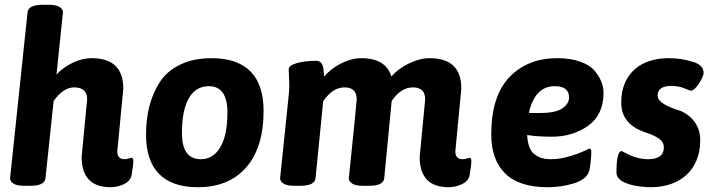

<svg xmlns="http://www.w3.org/2000/svg" viewBox="-20 -774 3000 802"><path d="M344 -359Q344 -409 290 -409Q244 -409 204 -352L170 -30Q167 2 107 2H79Q51 2 36.5 -7Q22 -16 22 -29L95 -722Q98 -754 158 -754H186Q214 -754 228.5 -745Q243 -736 243 -723L216 -463Q243 -492 283 -511.5Q323 -531 363 -531Q495 -531 495 -404L470 -142Q470 -109 500 -109Q508 -109 518 -112Q528 -115 529 -115Q537 -115 537 -100.5Q537 -86 530 -44Q526 -19 499 -5.5Q472 8 442 8Q321 8 321 -119Z M590 -211Q590 -343 648 -432Q678 -478 733.5 -504.5Q789 -531 864 -531Q972 -531 1026.5 -475.5Q1081 -420 1081 -311Q1081 -158 1008.5 -75Q936 8 807 8Q699 8 644.5 -47.5Q590 -103 590 -211ZM819 -109Q871 -109 900.5 -159.5Q930 -210 930 -304Q930 -414 852 -414Q798 -414 769 -364Q740 -314 740 -218Q740 -109 819 -109Z M1186 -484Q1185 -500 1218.5 -510Q1252 -520 1302 -520Q1325 -520 1331 -488L1334 -454Q1347 -470 1365 -484Q1383 -498 1403.5 -508.5Q1424 -519 1446 -525Q1468 -531 1489 -531Q1592 -531 1615 -454Q1627 -469 1645.5 -483Q1664 -497 1685 -507.5Q1706 -518 1729 -524.5Q1752 -531 1775 -531Q1907 -531 1907 -404L1882 -142Q1882 -109 1912 -109Q1920 -109 1930 -112Q1940 -115 1941 -115Q1949 -115 1949 -100.5Q1949 -86 1942 -44Q1938 -19 1911 -5.5Q1884 8 1854 8Q1733 8 1733 -119L1756 -359Q1756 -409 1705 -409Q1655 -409 1616 -352L1585 -30Q1582 2 1522 2H1494Q1466 2 1451.5 -7Q1437 -16 1437 -29Q1470 -348 1470 -359Q1470 -409 1419 -409Q1369 -409 1330 -351L1298 -30Q1295 2 1235 2H1207Q1179 2 1164.5 -7Q1150 -16 1150 -29L1184 -357Q1186 -377 1187.5 -394.5Q1189 -412 1188 -428Z M2442 -153Q2450 -153 2450 -139Q2450 -124 2447 -96Q2445 -82 2444 -74Q2443 -66 2442 -62Q2432 -25 2377 -8Q2325 8 2268 8Q2148 8 2090 -49.5Q2032 -107 2032 -212Q2032 -374 2109 -453Q2185 -531 2307 -531Q2364 -531 2405 -516Q2446 -501 2465 -477Q2501 -433 2501 -386Q2501 -295 2436 -248Q2371 -203 2286 -203Q2258 -203 2232.5 -204.5Q2207 -206 2182 -210Q2185 -152 2211.5 -130.5Q2238 -109 2280 -109Q2311 -109 2339.5 -116Q2368 -123 2390 -131Q2412 -139 2426 -146Q2440 -153 2442 -153ZM2297 -414Q2214 -414 2189 -302H2237Q2301 -302 2329 -321.5Q2357 -341 2357 -367Q2357 -414 2297 -414Z M2784 -415Q2727 -415 2727 -375Q2727 -364 2734.5 -355Q2742 -346 2755 -338.5Q2768 -331 2783.5 -324.5Q2799 -318 2816 -313Q2832 -308 2848 -297Q2864 -286 2877 -270.5Q2890 -255 2897.5 -234Q2905 -213 2905 -188Q2905 -142 2890 -105.5Q2875 -69 2848 -44Q2821 -19 2783 -5.5Q2745 8 2699 8Q2663 8 2625 0Q2555 -16 2555 -53Q2555 -143 2577 -143Q2578 -143 2595 -134Q2641 -109 2687 -109Q2753 -109 2753 -159Q2753 -180 2734.5 -193.5Q2716 -207 2690 -216Q2671 -222 2651 -231Q2631 -240 2614 -254.5Q2597 -269 2586 -291Q2575 -313 2575 -346Q2575 -391 2589.5 -425.5Q2604 -460 2630 -483.5Q2656 -507 2692.5 -519Q2729 -531 2773 -531Q2826 -531 2873 -516Q2919 -503 2919 -470Q2919 -455 2899 -424Q2879 -395 2866 -395Q2863 -395 2839 -405Q2815 -415 2784 -415Z"/></svg>

Font: AsCom
Style: Bold Italic
Weight: 700
Italic angle: -48°
Designer: AsCom
Foundry: AsCom
Version: Version 1.001